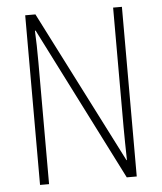

<svg xmlns="http://www.w3.org/2000/svg" viewBox="-52 -759 678 805"><g transform="rotate(-5 287.5 -357.0)"><path d="M491 0V-714H454V-211C454 -174 455 -120 456 -72H454L127 -714H84V0H122V-512C122 -566 121 -606 119 -646H122L449 0Z"/></g></svg>

Font: Noto Sans Ethiopic Condensed ExtraLight
Style: Regular
Weight: 200
Width: 3
Designer: Monotype Design Team
Foundry: Monotype Imaging Inc.
Version: Version 2.102